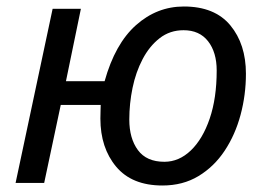

<svg xmlns="http://www.w3.org/2000/svg" viewBox="-20 -563 826 591"><path d="M480 8Q386 8 337.5 -50Q289 -108 289 -198Q289 -211 289.5 -222.5Q290 -234 290 -240H167L116 0H28L142 -536H229L183 -313H302Q334 -428 398.5 -485.5Q463 -543 546 -543Q641 -543 689 -485Q737 -427 737 -336Q737 -271 720.5 -209.5Q704 -148 671.5 -99Q639 -50 591 -21Q543 8 480 8ZM486 -65Q531 -65 567.5 -100Q604 -135 625.5 -198Q647 -261 647 -346Q647 -402 620.5 -436Q594 -470 545 -470Q503 -470 471.5 -445.5Q440 -421 419 -381Q398 -341 388 -292.5Q378 -244 378 -195Q378 -137 404.5 -101Q431 -65 486 -65Z"/></svg>

Font: Noto Sans IKEA
Style: Italic
Weight: 400
Italic angle: -12°
Designer: Monotype Design Team
Foundry: Monotype Imaging Inc.
Version: Version 2.001